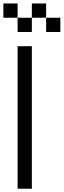

<svg xmlns="http://www.w3.org/2000/svg" viewBox="-103 -1187 373 1123"><path d="M0 -83.3V-916.7H83.3V-83.3ZM83.3 -1000H0V-1083.3H83.3ZM83.3 -1083.3V-1166.7H166.7V-1083.3ZM0 -1166.7V-1083.3H-83.3V-1166.7ZM250 -1000H166.7V-1083.3H250Z"/></svg>

Font: Galmuri11 Condensed
Style: Regular
Weight: 400
Width: 3
Designer: Lee Minseo (quiple)
Version: Version 2.399;hotconv 1.1.1;makeotfexe 2.6.0 DEVELOPMENT